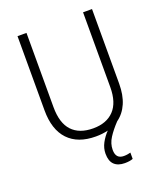

<svg xmlns="http://www.w3.org/2000/svg" viewBox="-166 -821 974 1148"><g transform="rotate(-20 321.0 -247.5)"><path d="M386 120Q386 177 437 177Q450 177 461.5 175Q473 173 480 171V211Q470 215 457 217Q444 219 428 219Q385 219 361.5 196.5Q338 174 338 127Q338 92 355 60Q372 28 398 1Q362 10 320 10Q206 10 145 -54.5Q84 -119 84 -242V-714H141V-242Q141 -140 187.5 -90.5Q234 -41 322 -41Q407 -41 454 -90.5Q501 -140 501 -238V-714H558V-240Q558 -167 535.5 -115Q513 -63 470 -32Q433 7 409.5 43.5Q386 80 386 120Z"/></g></svg>

Font: Noto Sans Lao SemiCondensed Light
Style: Regular
Weight: 300
Width: 4
Designer: Monotype Design Team
Foundry: Monotype Imaging Inc.
Version: Version 2.003; ttfautohint (v1.8.4.7-5d5b)